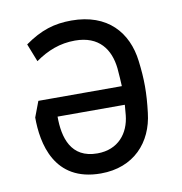

<svg xmlns="http://www.w3.org/2000/svg" viewBox="-65 -571 606 641"><g transform="rotate(-10 238.5 -250.0)"><path d="M218 -510C160 -510 114 -496 59 -457L83 -396C124 -425 167 -442 218 -442C300 -442 335 -391 342 -326C344 -305 345 -284 346 -265H63L43 -212C43 -125 68 10 227 10C339 10 405 -64 416 -162C420 -195 422 -223 422 -251C422 -279 420 -306 416 -338C404 -436 341 -510 218 -510ZM117 -202H345L342 -167C336 -107 298 -58 227 -58C137 -58 117 -131 117 -202Z"/></g></svg>

Font: Finlandica
Style: Regular
Weight: 400
Designer: Niklas Ekholm, Juho Hiilivirta, Jaakko Suomalainen
Foundry: Helsinki Type Studio
Version: Version 2.000;Glyphs 3.2 (3202)